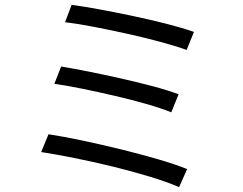

<svg xmlns="http://www.w3.org/2000/svg" viewBox="-20 -744 996 788"><path d="M274 -724Q321 -718 388.5 -705.5Q456 -693 527 -678Q598 -663 664.5 -646Q731 -629 776 -613L746 -539Q702 -555 637 -572.5Q572 -590 502 -605.5Q432 -621 364.5 -634Q297 -647 247 -653ZM231 -471Q280 -463 345 -450Q410 -437 476.5 -422Q543 -407 605.5 -390.5Q668 -374 713 -357L683 -283Q641 -300 580 -317.5Q519 -335 452 -350.5Q385 -366 319.5 -379.5Q254 -393 203 -400ZM179 -193Q239 -184 317 -167.5Q395 -151 474.5 -131.5Q554 -112 626.5 -91Q699 -70 748 -50L715 24Q667 3 594.5 -19Q522 -41 442.5 -60.5Q363 -80 285 -95.5Q207 -111 149 -120Z"/></svg>

Font: Kinto Sans
Style: Regular
Weight: 400
Designer: Authors: Ryoko NISHIZUKA  (kana & ideographs); Paul D. Hunt (Latin, Greek & Cyrillic); Wenlong ZHANG  (bopomofo); Sandol
Foundry: Adobe Systems Incorporated, ookami Inc.
Version: Version 0.001